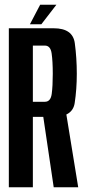

<svg xmlns="http://www.w3.org/2000/svg" viewBox="-20 -795 368 815"><path d="M17.5 0H119.5V-299H207Q288 -299 297 -357.5Q306 -416 306 -482Q306 -548.5 297.5 -611.8Q289 -675 208 -675H17.5ZM208 0H312L259 -325.5L161.5 -314ZM119.5 -363V-601.5H170.5Q194.5 -601.5 199.2 -568Q204 -534.5 204 -481.5Q204 -429.5 199.5 -396.2Q195 -363 170.5 -363ZM107 -692H155.5L219.5 -775H150.5Z"/></svg>

Font: Anybody ExtraCondensed Medium
Style: Regular
Weight: 500
Width: 2
Version: Version 1.113;gftools[0.9.25]